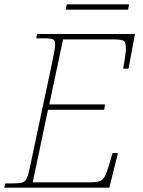

<svg xmlns="http://www.w3.org/2000/svg" viewBox="-33 -872 664 892"><path d="M-13 0 -8 -20H25Q55 -20 69.5 -24Q84 -28 91.5 -44Q99 -60 106 -95L208 -576Q215 -608 219 -631Q223 -654 223 -665Q223 -684 214 -689Q205 -694 170 -694H135L140 -714H594L564 -553H539Q541 -563 544 -581.5Q547 -600 549.5 -618Q552 -636 552 -645Q552 -676 541.5 -682.5Q531 -689 492 -689H260L196 -387H455L451 -362H190L119 -25H381Q413 -25 429 -30Q445 -35 454.5 -53.5Q464 -72 476 -113L490 -161H515L475 0ZM272 -827 277 -852H567L562 -827Z"/></svg>

Font: Noto Serif Thin
Style: Italic
Weight: 100
Italic angle: -12°
Designer: Monotype Design Team
Foundry: Monotype Imaging Inc.
Version: Version 2.014; ttfautohint (v1.8.4.7-5d5b)